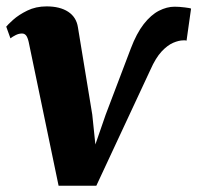

<svg xmlns="http://www.w3.org/2000/svg" viewBox="-31 -586 633 616"><path d="M388.5 -430Q407 -479 430.2 -508.8Q453.5 -538.5 479 -551.5Q504.5 -564.5 529 -564.5Q544 -564.5 562 -562.2Q580 -560 582 -558.5L567.5 -455.5Q565.5 -456.5 562.5 -456.5Q559.5 -456.5 557 -456.5Q543 -456.5 524.8 -448.8Q506.5 -441 487.5 -420.8Q468.5 -400.5 451.5 -362L278 10H157L61 -451.5Q57.5 -466.5 52.5 -472.5Q47.5 -478.5 39.5 -478.5Q29.5 -478.5 19.5 -473.5Q9.5 -468.5 2.5 -463L-11 -500.5Q-6.5 -506.5 11.2 -522.5Q29 -538.5 56.5 -552Q84 -565.5 118.5 -565.5Q161.5 -565.5 187.8 -548.2Q214 -531 219 -498.5L265 -218.5L275 -122.5L308 -218Z"/></svg>

Font: Merriweather 24pt Black
Style: Italic
Weight: 900
Italic angle: -7.8°
Designer: Eben Sorkin
Foundry: Eben Sorkin
Version: Version 2.101